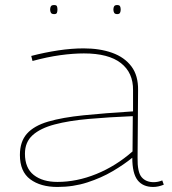

<svg xmlns="http://www.w3.org/2000/svg" viewBox="-20 -732 681 762"><path d="M59 -117Q59 -170 87 -201.5Q115 -233 171.5 -249.5Q228 -266 312 -274.5Q396 -283 508 -290V-374Q509 -443 460 -481.5Q411 -520 313 -520Q270 -520 219 -513Q168 -506 109 -490L104 -510Q158 -524 211 -532Q264 -540 312 -540Q376 -540 425 -522.5Q474 -505 501.5 -468.5Q529 -432 528 -374L526 -106Q525 -49 542 -29Q559 -9 590 -9Q607 -9 624 -16L630 1Q608 10 588 10Q547 10 526 -17Q505 -44 505 -106Q472 -79 427 -52.5Q382 -26 326.5 -8Q271 10 208 10Q141 10 100 -20.5Q59 -51 59 -117ZM79 -122Q79 -65 114 -37.5Q149 -10 208 -10Q285 -10 362.5 -41.5Q440 -73 506 -131L507 -271Q411 -267 332 -260Q253 -253 196.5 -238Q140 -223 109.5 -195.5Q79 -168 79 -122ZM445 -676Q436 -676 433 -681.5Q430 -687 430 -694Q430 -702 433 -707Q436 -712 445 -712Q454 -712 456.5 -707Q459 -702 459 -694Q459 -687 456.5 -681.5Q454 -676 445 -676ZM195 -676Q185 -676 182 -681.5Q179 -687 179 -694Q179 -702 182 -707Q185 -712 195 -712Q204 -712 206 -707Q208 -702 208 -694Q208 -687 206 -681.5Q204 -676 195 -676Z"/></svg>

Font: Georama Extended Thin
Style: Regular
Weight: 100
Width: 7
Designer: Jean-Baptiste Levee
Foundry: Production Type
Version: Version 1.000